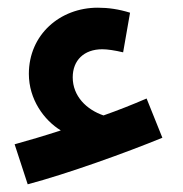

<svg xmlns="http://www.w3.org/2000/svg" viewBox="-20 -556 475 499"><path d="M52 -77C154 -104 307 -159 402 -198L361 -300C324 -284 286 -269 249 -256C205 -271 169 -306 169 -355C169 -399 198 -428 246 -428C259 -428 279 -425 300 -420L318 -523C289 -532 262 -536 234 -536C136 -536 55 -466 55 -364C55 -298 94 -244 138 -217C95 -203 54 -191 18 -181Z"/></svg>

Font: Noto Sans Arabic SemCond SemBd
Style: Regular
Weight: 600
Width: 4
Designer: Monotype Design Team, Nadine Chahine, Nizar Qandah and Khaled Hosny
Foundry: Monotype Imaging Inc.
Version: Version 2.012